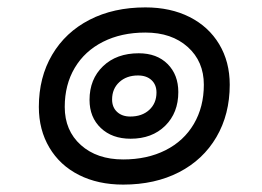

<svg xmlns="http://www.w3.org/2000/svg" viewBox="-20 -546 709 519"><path d="M85 -257Q85 -337 121 -398Q157 -459 222 -492.5Q287 -526 373 -526Q441 -526 492.5 -500Q544 -474 572.5 -426.5Q601 -379 601 -317Q601 -237 565 -175.5Q529 -114 464 -80.5Q399 -47 313 -47Q245 -47 193.5 -73Q142 -99 113.5 -147Q85 -195 85 -257ZM531 -317Q531 -380 487.5 -419Q444 -458 373 -458Q308 -458 258.5 -433Q209 -408 182 -362.5Q155 -317 155 -257Q155 -193 198.5 -154Q242 -115 313 -115Q378 -115 427.5 -140Q477 -165 504 -211Q531 -257 531 -317ZM222 -276Q222 -332 258.5 -367Q295 -402 355 -402Q404 -402 433 -373Q462 -344 462 -297Q462 -241 426.5 -206Q391 -171 333 -171Q283 -171 252.5 -200Q222 -229 222 -276ZM403 -296Q403 -317 389.5 -329.5Q376 -342 353 -342Q322 -342 302.5 -324Q283 -306 283 -277Q283 -256 296.5 -243.5Q310 -231 332 -231Q364 -231 383.5 -249Q403 -267 403 -296Z"/></svg>

Font: Mali Medium
Style: Italic
Weight: 500
Italic angle: -10°
Version: Version 1.000; ttfautohint (v1.6)